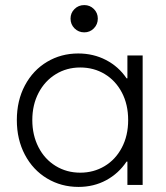

<svg xmlns="http://www.w3.org/2000/svg" viewBox="-20 -735 659 763"><path d="M486.3 -92.8H482.9Q451.2 -45.4 401.9 -18.8Q352.5 7.8 292 7.8Q223.1 7.8 167 -25.9Q110.8 -59.6 78.9 -120.1Q46.9 -180.7 46.9 -257.8Q46.9 -335.4 79.1 -395.8Q111.3 -456.1 167 -489.3Q222.7 -522.5 291 -522.5Q351.1 -522.5 401.1 -496.6Q451.2 -470.7 482.9 -423.8H486.3V-514.6H546.9V0H486.3ZM489.3 -257.8Q489.3 -319.8 464.4 -367.2Q439.5 -414.6 396.2 -440.7Q353 -466.8 298.8 -466.8Q245.1 -466.8 201.7 -440.2Q158.2 -413.6 133.3 -366Q108.4 -318.4 108.4 -257.8Q108.4 -198.2 132.8 -150.4Q157.2 -102.5 200.9 -75.7Q244.6 -48.8 298.8 -48.8Q352.1 -48.8 395.5 -74.7Q439 -100.6 464.1 -148.2Q489.3 -195.8 489.3 -257.8ZM260.3 -661.1Q260.3 -683.6 276.1 -699.2Q292 -714.8 314.9 -714.8Q337.4 -714.8 353 -699.2Q368.7 -683.6 368.7 -661.1Q368.7 -638.2 353 -622.3Q337.4 -606.4 314.9 -606.4Q292 -606.4 276.1 -622.3Q260.3 -638.2 260.3 -661.1Z"/></svg>

Font: Reddit Sans Chocolate Light
Style: Regular
Weight: 300
Designer: Stephen Hutchings
Foundry: Reddit
Version: Version 1.013